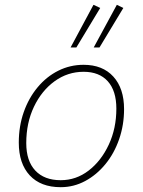

<svg xmlns="http://www.w3.org/2000/svg" viewBox="-20 -770 592 797"><path d="M327 -501Q406 -501 450.5 -452Q495 -403 495 -317Q495 -251 474.5 -192Q454 -133 417.5 -88.5Q381 -44 333.5 -18.5Q286 7 232 7Q149 7 103.5 -42Q58 -91 58 -178Q58 -246 78.5 -304.5Q99 -363 136 -407.5Q173 -452 222 -476.5Q271 -501 327 -501ZM232 -22Q296 -22 348 -62Q400 -102 431.5 -169.5Q463 -237 463 -319Q463 -393 427.5 -432.5Q392 -472 327 -472Q261 -472 207 -433Q153 -394 121 -327Q89 -260 89 -176Q89 -102 126.5 -62Q164 -22 232 -22ZM393 -573H369L465 -750L492 -737ZM297 -573H273L368 -750L396 -737Z"/></svg>

Font: Livvic Thin
Style: Italic
Weight: 250
Italic angle: -10°
Designer: Jacques Le Bailly, Baron von Fonthausen
Version: Version 1.001; ttfautohint (v1.8.2)